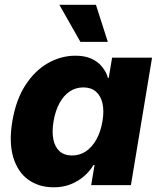

<svg xmlns="http://www.w3.org/2000/svg" viewBox="-20 -778 668 807"><path d="M206.1 9.3Q143.1 9.3 98.6 -22.9Q54.2 -55.2 35.6 -117.2Q17.1 -179.2 31.7 -267.6Q46.9 -358.4 86.7 -419.9Q126.5 -481.4 181.6 -512.7Q236.8 -543.9 296.9 -543.9Q336.9 -543.9 364.5 -531.2Q392.1 -518.6 409.2 -497.3Q426.3 -476.1 433.6 -450.7H437L451.2 -535.6H619.1L530.3 0H363.3L377.4 -84.5H373Q357.4 -58.1 333 -37.1Q308.6 -16.1 276.9 -3.4Q245.1 9.3 206.1 9.3ZM282.7 -124.5Q315.4 -124.5 341.6 -142.3Q367.7 -160.2 385.5 -192.4Q403.3 -224.6 410.6 -268.1Q418 -312 410.6 -344Q403.3 -376 382.8 -393.3Q362.3 -410.6 330.1 -410.6Q297.9 -410.6 272.2 -393.1Q246.6 -375.5 229.5 -343.5Q212.4 -311.5 205.1 -268.1Q197.8 -224.6 204.3 -192.1Q210.9 -159.7 230.7 -142.1Q250.5 -124.5 282.7 -124.5ZM317.9 -602.1 229.5 -757.8H383.3L433.1 -602.1Z"/></svg>

Font: Inter 20pt ExtraBold
Style: Italic
Weight: 800
Italic angle: -9.3988°
Version: Version 4.001;git-66647c0bb